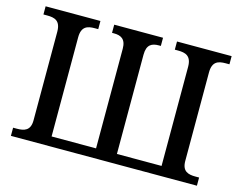

<svg xmlns="http://www.w3.org/2000/svg" viewBox="-98 -868 1291 1022"><g transform="rotate(15 547.5 -357.0)"><path d="M35 0H1060V-45H1039C1000 -45 966 -54 966 -111V-599C966 -660 999 -669 1039 -669H1060V-714H759V-669H777C817 -669 851 -660 851 -599V-53H605V-600C605 -657 634 -669 671 -669H682V-714H413V-669H424C460 -669 490 -657 490 -602V-53H245V-599C245 -660 278 -669 318 -669H337V-714H35V-669H56C97 -669 130 -660 130 -599V-111C130 -54 96 -45 56 -45H35Z"/></g></svg>

Font: Noto Serif Thai Medium
Style: Regular
Weight: 500
Designer: Monotype Design Team
Foundry: Monotype Imaging Inc.
Version: Version 1.901;PS 001.901;hotconv 1.0.88;makeotf.lib2.5.64775